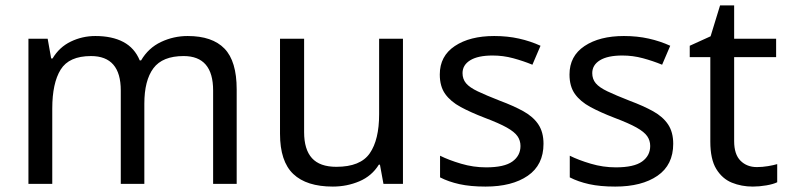

<svg xmlns="http://www.w3.org/2000/svg" viewBox="-20 -679 2912 709"><path d="M673 -546Q764 -546 809 -499.5Q854 -453 854 -349V0H767V-345Q767 -472 658 -472Q580 -472 546.5 -427Q513 -382 513 -296V0H426V-345Q426 -472 316 -472Q235 -472 204 -422Q173 -372 173 -278V0H85V-536H156L169 -463H174Q199 -505 241.5 -525.5Q284 -546 332 -546Q394 -546 435.5 -524Q477 -502 496 -456H501Q528 -502 574.5 -524Q621 -546 673 -546Z M1468 -536V0H1396L1383 -71H1379Q1353 -29 1307 -9.5Q1261 10 1209 10Q1112 10 1063 -36.5Q1014 -83 1014 -185V-536H1103V-191Q1103 -127 1132 -95Q1161 -63 1222 -63Q1311 -63 1345.5 -113Q1380 -163 1380 -257V-536Z M1987 -148Q1987 -70 1929 -30Q1871 10 1773 10Q1717 10 1676.5 1Q1636 -8 1605 -24V-104Q1637 -88 1682.5 -74.5Q1728 -61 1775 -61Q1842 -61 1872 -82.5Q1902 -104 1902 -140Q1902 -160 1891 -176Q1880 -192 1851.5 -208Q1823 -224 1770 -244Q1718 -264 1681 -284Q1644 -304 1624 -332Q1604 -360 1604 -404Q1604 -472 1659.5 -509Q1715 -546 1805 -546Q1854 -546 1896.5 -536.5Q1939 -527 1976 -510L1946 -440Q1912 -454 1875 -464Q1838 -474 1799 -474Q1745 -474 1716.5 -456.5Q1688 -439 1688 -409Q1688 -387 1701 -371.5Q1714 -356 1744.5 -341.5Q1775 -327 1826 -307Q1877 -288 1913 -268Q1949 -248 1968 -219.5Q1987 -191 1987 -148Z M2466 -148Q2466 -70 2408 -30Q2350 10 2252 10Q2196 10 2155.5 1Q2115 -8 2084 -24V-104Q2116 -88 2161.5 -74.5Q2207 -61 2254 -61Q2321 -61 2351 -82.5Q2381 -104 2381 -140Q2381 -160 2370 -176Q2359 -192 2330.5 -208Q2302 -224 2249 -244Q2197 -264 2160 -284Q2123 -304 2103 -332Q2083 -360 2083 -404Q2083 -472 2138.5 -509Q2194 -546 2284 -546Q2333 -546 2375.5 -536.5Q2418 -527 2455 -510L2425 -440Q2391 -454 2354 -464Q2317 -474 2278 -474Q2224 -474 2195.5 -456.5Q2167 -439 2167 -409Q2167 -387 2180 -371.5Q2193 -356 2223.5 -341.5Q2254 -327 2305 -307Q2356 -288 2392 -268Q2428 -248 2447 -219.5Q2466 -191 2466 -148Z M2775 -62Q2795 -62 2816 -65.5Q2837 -69 2850 -73V-6Q2836 1 2810 5.5Q2784 10 2760 10Q2718 10 2682.5 -4.5Q2647 -19 2625 -55Q2603 -91 2603 -156V-468H2527V-510L2604 -545L2639 -659H2691V-536H2846V-468H2691V-158Q2691 -109 2714.5 -85.5Q2738 -62 2775 -62Z"/></svg>

Font: Noto Sans Lisu
Style: Regular
Weight: 400
Designer: Monotype Design Team. David Williams.
Foundry: Monotype Imaging Inc.
Version: Version 2.102